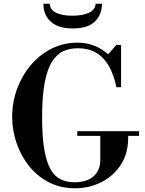

<svg xmlns="http://www.w3.org/2000/svg" viewBox="-20 -994 777 1026"><path d="M381 12Q303 12 241 -20Q179 -52 135.5 -106.5Q92 -161 68.5 -229.5Q45 -298 45 -370Q45 -448 71.5 -519.5Q98 -591 145 -646.5Q192 -702 255.5 -734Q319 -766 394 -766Q441 -766 481 -751Q521 -736 558 -704L602 -754H627V-528H602Q591 -584 567 -631.5Q543 -679 501.5 -707.5Q460 -736 394 -736Q352 -736 317.5 -720Q283 -704 257.5 -663.5Q232 -623 218.5 -550.5Q205 -478 205 -365Q205 -261 217 -193.5Q229 -126 251 -88Q273 -50 305.5 -35Q338 -20 378 -20Q443 -20 479.5 -51.5Q516 -83 516 -140V-283H665V-259Q665 -174 625.5 -113.5Q586 -53 521.5 -20.5Q457 12 381 12ZM393 -268V-293H723V-268ZM369 -842Q292 -842 252 -877.5Q212 -913 212 -974H246Q248 -940 281.5 -925Q315 -910 367 -910Q420 -910 454.5 -925.5Q489 -941 491 -974H525Q525 -916 487 -879Q449 -842 369 -842Z"/></svg>

Font: Libre Bodoni
Style: Regular
Weight: 400
Designer: Pablo Impallari, Rodrigo Fuenzalida
Foundry: Impallari Type
Version: Version 2.005;gftools[0.9.23]